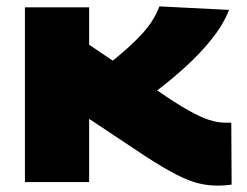

<svg xmlns="http://www.w3.org/2000/svg" viewBox="-20 -570 773 601"><path d="M660 11Q632 11 602 4Q572 -3 532 -23.5Q492 -44 432 -83L259 -198V0H58V-547H259V-430L333 -380Q390 -426 426 -465.5Q462 -505 479 -550L697 -539Q679 -493 643 -448Q607 -403 562 -362Q517 -321 472 -287Q530 -247 569 -225Q608 -203 635 -194.5Q662 -186 684 -186Q695 -186 704 -186L705 8Q696 9 685.5 10Q675 11 660 11Z"/></svg>

Font: Georama Extended ExtraBold
Style: Regular
Weight: 800
Width: 7
Designer: Jean-Baptiste Levee
Foundry: Production Type
Version: Version 1.000